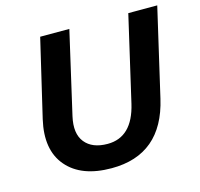

<svg xmlns="http://www.w3.org/2000/svg" viewBox="-99 -767 922 884"><g transform="rotate(-15 362.0 -325.0)"><path d="M328 10Q184 10 115.5 -70.5Q47 -151 79 -290L166 -660H305L215 -268Q197 -189 231.5 -146Q266 -103 339 -103Q457 -103 492 -253L586 -660H724L627 -241Q569 10 328 10Z"/></g></svg>

Font: Elaine Sans SemiBold
Style: Italic
Weight: 600
Italic angle: -13°
Designer: Wei Huang
Foundry: Wei Huang
Version: Version 2.001;December 24, 2019;FontCreator 12.0.0.2547 64-b